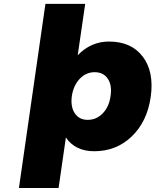

<svg xmlns="http://www.w3.org/2000/svg" viewBox="-20 -762 790 976"><path d="M76.2 193.8 210.9 -742.2H413.1L375 -481Q441.9 -550.8 534.2 -550.8Q647.9 -550.8 706.1 -473.6Q764.2 -396.5 746.1 -269Q728 -143.6 649.7 -68.4Q571.3 6.8 459 6.8Q362.8 6.8 314.9 -63L277.8 193.8ZM345.2 -273.9Q337.9 -219.7 360.1 -186.3Q382.3 -152.8 425.8 -152.8Q470.7 -152.8 502.7 -186.3Q534.7 -219.7 542 -273.9Q550.3 -328.1 528.1 -361.6Q505.9 -395 460.9 -395Q417.5 -395 385.5 -361.6Q353.5 -328.1 345.2 -273.9Z"/></svg>

Font: Trueno ExtraBold
Style: Italic
Weight: 800
Designer: Julieta Ulanovsky
Foundry: Julieta Ulanovsky
Version: Version 3.001b | FøM Fix